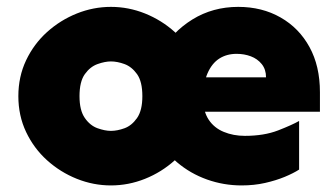

<svg xmlns="http://www.w3.org/2000/svg" viewBox="-20 -533 989 567"><path d="M307.6 14.6Q255.9 14.6 207 -4.9Q158.2 -24.4 119.1 -59.6Q80.1 -94.7 57.1 -143.1Q34.2 -191.4 34.2 -249Q34.2 -306.6 57.1 -355Q80.1 -403.3 119.1 -438.5Q158.2 -473.6 207 -493.2Q255.9 -512.7 307.6 -512.7Q359.4 -512.7 408.2 -493.2Q457 -473.6 496.1 -438.5Q535.2 -403.3 558.1 -355Q581.1 -306.6 581.1 -249Q581.1 -191.4 558.1 -143.1Q535.2 -94.7 496.1 -59.6Q457 -24.4 408.2 -4.9Q359.4 14.6 307.6 14.6ZM307.6 -146.5Q326.2 -146.5 347.7 -154.3Q369.1 -162.1 384.8 -184.6Q400.4 -207 400.4 -249Q400.4 -292 384.8 -314Q369.1 -335.9 347.7 -343.8Q326.2 -351.6 307.6 -351.6Q290 -351.6 268.1 -343.8Q246.1 -335.9 230.5 -314Q214.8 -292 214.8 -249Q214.8 -207 230.5 -184.6Q246.1 -162.1 268.1 -154.3Q290 -146.5 307.6 -146.5ZM693.4 14.6Q640.6 14.6 591.3 -2.9Q542 -20.5 502.9 -53.7Q463.9 -86.9 441.4 -134.3Q418.9 -181.6 418.9 -241.2Q418.9 -315.4 453.6 -377Q488.3 -438.5 548.3 -475.6Q608.4 -512.7 683.6 -512.7Q753.9 -512.7 808.6 -481.4Q863.3 -450.2 894 -394Q924.8 -337.9 924.8 -260.7V-203.1H572.3V-304.7H765.6Q765.6 -328.1 752.9 -343.8Q740.2 -359.4 720.7 -366.7Q701.2 -374 678.7 -374Q649.4 -374 627.4 -359.9Q605.5 -345.7 592.8 -316.4Q580.1 -287.1 580.1 -241.2Q580.1 -204.1 596.2 -179.7Q612.3 -155.3 640.6 -143.6Q668.9 -131.8 703.1 -131.8Q759.8 -131.8 801.3 -147.9Q842.8 -164.1 863.3 -175.8V-32.2Q846.7 -21.5 820.8 -10.7Q794.9 0 762.7 7.3Q730.5 14.6 693.4 14.6Z"/></svg>

Font: Sen ExtraBold
Style: Regular
Weight: 800
Version: Version 2.000;gftools[0.9.31]